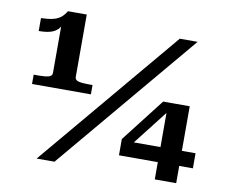

<svg xmlns="http://www.w3.org/2000/svg" viewBox="-81 -851 1145 954"><g transform="rotate(10 492.0 -374.0)"><path d="M282 -433Q282 -417 301 -412.5Q320 -408 352 -408H371V-361H74V-408H101Q130 -408 148.5 -412.5Q167 -417 167 -433V-687L177 -690Q170 -666 155 -652Q140 -638 117 -632Q94 -626 61 -626V-691Q98 -692 122 -698Q146 -704 161 -716.5Q176 -729 187 -748H282ZM758 -710H848L251 0H161ZM561 -87V-169L731 -388H776L770 -352L593 -125L596 -163H934V-87ZM865 0H757V-361L759 -388H865Z"/></g></svg>

Font: Roboto Serif SemiBold
Style: Regular
Weight: 600
Designer: Greg Gazdowicz
Foundry: Commercial Type
Version: Version 1.008